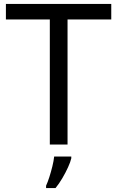

<svg xmlns="http://www.w3.org/2000/svg" viewBox="-20 -734 596 975"><path d="M323 0H233V-635H10V-714H545V-635H323ZM342 70Q338 88 325.5 115.5Q313 143 296.5 171Q280 199 262 221H214V209Q222 192 230.5 165.5Q239 139 246 110.5Q253 82 255 61H342Z"/></svg>

Font: Noto Sans Imperial Aramaic
Style: Regular
Weight: 400
Designer: Monotype Design Team
Foundry: Monotype Imaging Inc.
Version: Version 2.001; ttfautohint (v1.8.4.7-5d5b)